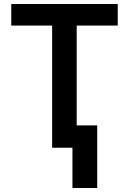

<svg xmlns="http://www.w3.org/2000/svg" viewBox="-20 -734 640 954"><path d="M239 0V-607H36V-714H565V-607H361V-111H463V200H340V0Z"/></svg>

Font: Noto Sans Mono SemiBold
Style: Regular
Weight: 600
Designer: Monotype Design Team
Foundry: Monotype Imaging Inc.
Version: Version 2.014; ttfautohint (v1.8.4.7-5d5b)